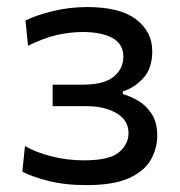

<svg xmlns="http://www.w3.org/2000/svg" viewBox="-20 -528 524 558"><path d="M232 10Q167 10 118.5 -2.8Q70 -15.5 45 -29L52.5 -103.5Q83.5 -85.5 129 -73.8Q174.5 -62 224.5 -62Q298 -62 325.8 -85.5Q353.5 -109 353.5 -141Q353.5 -178.5 318.8 -199Q284 -219.5 231 -219.5H133V-282H222Q282 -282 310.2 -305Q338.5 -328 338.5 -363.5Q338.5 -400.5 306.2 -417.8Q274 -435 220.5 -435Q183 -435 144.2 -426Q105.5 -417 61.5 -395L54 -468.5Q84.5 -483.5 132.5 -495.5Q180.5 -507.5 234 -507.5Q329 -507.5 375.8 -471.5Q422.5 -435.5 422.5 -379.5Q422.5 -329.5 396.5 -301Q370.5 -272.5 337 -262.5V-254.5Q359 -248.5 382.2 -234.8Q405.5 -221 421.2 -196.5Q437 -172 437 -134.5Q437 -97 418.5 -64Q400 -31 355.2 -10.5Q310.5 10 232 10Z"/></svg>

Font: Commissioner
Style: Regular
Weight: 400
Designer: Kostas Bartsokas
Foundry: Kostas Bartsokas
Version: Version 1.000; ttfautohint (v1.8.3)